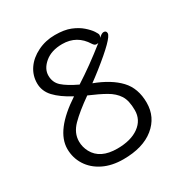

<svg xmlns="http://www.w3.org/2000/svg" viewBox="-169 -840 939 986"><g transform="rotate(-30 300.0 -347.5)"><path d="M283 -360Q209 -308 168.5 -267Q128 -226 128 -176Q128 -143 144 -113Q180 -46 281 -46Q362 -46 409.5 -80.5Q457 -115 457 -172.5Q457 -230 437 -261Q417 -292 378.5 -314Q340 -336 283 -360ZM277 -428Q368 -486 467 -565Q465 -564 455 -564Q445 -564 436 -578Q390 -653 303 -653Q239 -653 200 -620.5Q161 -588 161 -547.5Q161 -507 189.5 -481.5Q218 -456 277 -428ZM489 -583Q506 -600 518 -600Q534 -600 534 -584Q534 -555 395 -445Q362 -419 337 -401Q430 -366 479.5 -313.5Q529 -261 529 -175.5Q529 -90 463 -36.5Q397 17 281 17Q213 17 162.5 -8Q112 -33 84.5 -76.5Q57 -120 57 -173Q57 -282 222 -390Q158 -424 124.5 -460Q91 -496 91 -542.5Q91 -589 117 -627Q143 -665 190.5 -688.5Q238 -712 293.5 -712Q349 -712 385 -697.5Q421 -683 445 -662Q469 -641 481 -623Q493 -605 493 -598Q493 -591 489 -583Z"/></g></svg>

Font: ToneOZ-Pinyin-WenKai-Regular
Style: Regular
Weight: 400
Designer: Fontworks Inc.
Foundry: ToneOZ
Version: Version 0.240331